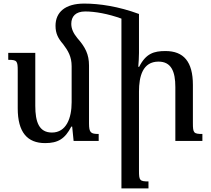

<svg xmlns="http://www.w3.org/2000/svg" viewBox="-20 -787 1177 1072"><path d="M809 226C760 226 756 220 756 167V-276C756 -361 777 -443 865 -443C936 -443 959 -388 959 -301V0H1110V-39C1061 -39 1057 -45 1057 -100V-313C1057 -443 1005 -502 904 -502C840 -502 795 -489 757 -414H752C754 -440 756 -464 756 -491V-709C642 -751 536 -767 450 -767C344 -767 290 -719 290 -643C290 -600 305 -572 332 -541C360 -504 380 -471 380 -417V-216C380 -127 350 -47 270 -47C198 -47 177 -106 177 -196V-492H26V-453C75 -453 79 -447 79 -392V-182C79 -48 133 12 232 12C304 12 343 -12 378 -80H383L391 0H531V-39C487 -39 477 -46 477 -98V-421C477 -484 456 -524 412 -574C390 -601 378 -626 378 -654C378 -695 402 -723 456 -723C510 -723 584 -710 658 -683V265H809Z"/></svg>

Font: Noto Serif Armenian
Style: Regular
Weight: 400
Designer: Monotype Design Team
Foundry: Monotype Imaging Inc.
Version: Version 1.901